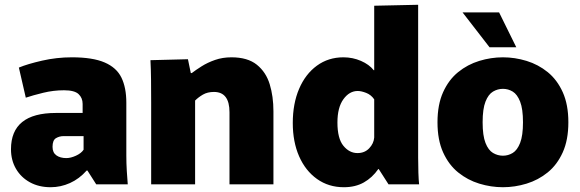

<svg xmlns="http://www.w3.org/2000/svg" viewBox="-20 -772 2428 804"><path d="M192 12Q143 12 105.5 -8.5Q68 -29 47 -65Q26 -101 26 -147Q26 -299 214 -299H326V-337Q326 -362 309 -378Q292 -394 248 -394Q204 -394 161 -383.5Q118 -373 88 -363L59 -489Q95 -504 156 -518Q217 -532 281 -532Q368 -532 418 -510.5Q468 -489 488.5 -447Q509 -405 509 -342V-120Q509 -88 511 -55.5Q513 -23 515 0H383L346 -58H343Q312 -23 273 -5.5Q234 12 192 12ZM258 -110Q276 -110 298 -120Q320 -130 330 -145V-202H246Q229 -202 214.5 -193.5Q200 -185 200 -157Q200 -133 216 -121.5Q232 -110 258 -110Z M613 -342Q613 -393 612.5 -437.5Q612 -482 610 -520L767 -524L779 -466H783Q800 -479 824.5 -494.5Q849 -510 880.5 -521Q912 -532 949 -532Q1017 -532 1055.5 -501Q1094 -470 1109.5 -419Q1125 -368 1125 -306V0H941V-302Q941 -387 876 -387Q849 -387 830 -376Q811 -365 797 -351V0H613Z M1420 12Q1356 12 1307.5 -22.5Q1259 -57 1232.5 -117.5Q1206 -178 1206 -257Q1206 -338 1232.5 -400Q1259 -462 1307 -497Q1355 -532 1418 -532Q1457 -532 1491.5 -517Q1526 -502 1545 -478H1547V-748L1731 -752V-164Q1731 -144 1731 -112Q1731 -80 1732 -49Q1733 -18 1735 0H1607L1566 -64H1564Q1539 -28 1503.5 -8Q1468 12 1420 12ZM1477 -131Q1507 -131 1526 -151Q1545 -171 1547 -196V-356Q1534 -375 1513.5 -383Q1493 -391 1478 -391Q1443 -391 1418 -356.5Q1393 -322 1393 -259Q1393 -192 1418 -161.5Q1443 -131 1477 -131Z M2086 12Q2036 12 1987 -3Q1938 -18 1898.5 -50Q1859 -82 1835.5 -134Q1812 -186 1812 -260Q1812 -334 1835.5 -386Q1859 -438 1898.5 -470Q1938 -502 1987 -517Q2036 -532 2086 -532Q2136 -532 2185 -517Q2234 -502 2273.5 -470Q2313 -438 2336.5 -386Q2360 -334 2360 -260Q2360 -186 2336.5 -134Q2313 -82 2273.5 -50Q2234 -18 2185 -3Q2136 12 2086 12ZM2086 -120Q2108 -120 2127 -131.5Q2146 -143 2158 -173.5Q2170 -204 2170 -260Q2170 -316 2158 -346.5Q2146 -377 2127 -388.5Q2108 -400 2086 -400Q2064 -400 2044.5 -388.5Q2025 -377 2013 -346.5Q2001 -316 2001 -260Q2001 -204 2013 -173.5Q2025 -143 2044.5 -131.5Q2064 -120 2086 -120ZM2030 -574 1917 -720H2070L2142 -574Z"/></svg>

Font: Murecho ExtraBold
Style: Regular
Weight: 800
Designer: Neil Summerour
Foundry: Positype
Version: Version 1.010; ttfautohint (v1.8.3)